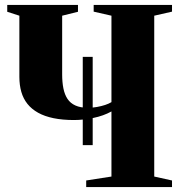

<svg xmlns="http://www.w3.org/2000/svg" viewBox="-20 -763 739 783"><path d="M317.5 -171V-531H358V-171ZM434.5 -308.5Q402 -290.5 360.5 -282Q319 -273.5 282 -273.5Q235 -273.5 198.5 -281Q162 -288.5 135.5 -303.2Q109 -318 92 -339.2Q75 -360.5 67 -388.2Q59 -416 59 -449.5V-699L9.5 -715V-743H298V-715L233.5 -699V-459.5Q233.5 -428 238.5 -402.8Q243.5 -377.5 255.2 -359.8Q267 -342 287.5 -332.8Q308 -323.5 339 -323.5Q358 -323.5 375.8 -326.8Q393.5 -330 408.8 -335Q424 -340 434.5 -346.5V-699L362 -715.5V-743H681.5V-715.5L609 -699V-43L681.5 -27V0H331.5V-27L434.5 -43Z"/></svg>

Font: Merriweather 120pt ExtraBold
Style: Regular
Weight: 800
Version: Version 2.100